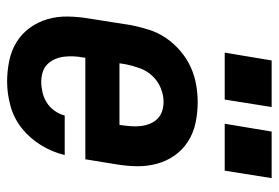

<svg xmlns="http://www.w3.org/2000/svg" viewBox="-142 -634 784 540"><g transform="rotate(90 250.0 -364.0)"><path d="M210 8Q180 8 151 2Q122 -4 98.5 -18.5Q75 -33 58.5 -55.5Q42 -78 34 -105.5Q26 -133 26.5 -162.5Q27 -192 32 -222L51 -342Q56 -367 64 -392Q72 -417 87 -439Q102 -461 123 -479Q144 -497 168 -508Q192 -519 217.5 -523.5Q243 -528 267 -528Q297 -528 325.5 -522Q354 -516 377.5 -501Q401 -486 417 -463.5Q433 -441 440.5 -413.5Q448 -386 447.5 -356.5Q447 -327 442 -298L428 -212H142V-207Q139 -193 138.5 -179Q138 -165 139.5 -152Q141 -139 146.5 -126.5Q152 -114 161 -105Q170 -96 183 -92Q196 -88 210 -88Q224 -88 239.5 -91.5Q255 -95 268.5 -103.5Q282 -112 291.5 -125.5Q301 -139 305 -154H416Q408 -120 389 -88.5Q370 -57 341.5 -34Q313 -11 278 -1.5Q243 8 210 8ZM158 -308H331L332 -313Q334 -327 335 -341Q336 -355 334.5 -368Q333 -381 328 -393.5Q323 -406 314 -415Q305 -424 292.5 -428Q280 -432 266 -432Q247 -432 227.5 -424Q208 -416 193.5 -400.5Q179 -385 172 -365.5Q165 -346 161 -327ZM460 -604H328L350 -736H481ZM260 -604H128L150 -736H281Z"/></g></svg>

Font: Iosevka SS04 Oblique
Style: Bold
Weight: 700
Italic angle: -9°
Monospace: yes
Designer: Belleve Invis
Foundry: Belleve Invis
Version: Version 19.0.0; ttfautohint (v1.8.4)